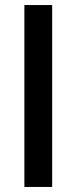

<svg xmlns="http://www.w3.org/2000/svg" viewBox="-20 -740 303 760"><path d="M76.5 0V-720H186.5V0Z"/></svg>

Font: Geologica Thin Cursive
Style: Regular
Weight: 400
Version: Version 1.010;gftools[0.9.28]